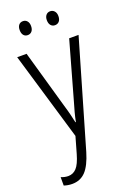

<svg xmlns="http://www.w3.org/2000/svg" viewBox="-177 -773 735 1076"><g transform="rotate(-20 190.5 -235.0)"><path d="M10 -532H66L163 -191Q175 -151 181 -126Q187 -101 192 -78H195Q200 -105 207.5 -133Q215 -161 224 -191L320 -532H376L192 100Q170 174 138.5 207.5Q107 241 58 241Q45 241 33 239Q21 237 9 233V183Q19 187 30 189.5Q41 192 52 192Q81 192 101.5 170Q122 148 138 92L166 -6ZM75 -670Q75 -689 84 -700Q93 -711 109 -711Q124 -711 133.5 -700Q143 -689 143 -670Q143 -650 133.5 -639Q124 -628 109 -628Q93 -628 84 -639Q75 -650 75 -670ZM237 -670Q237 -689 246.5 -700Q256 -711 271 -711Q286 -711 296 -700Q306 -689 306 -670Q306 -650 296.5 -639Q287 -628 271 -628Q256 -628 246.5 -639Q237 -650 237 -670Z"/></g></svg>

Font: Noto Sans Khmer Condensed Light
Style: Regular
Weight: 300
Width: 3
Designer: Danh Hong and the Monotype Design Team
Foundry: Monotype Imaging Inc.
Version: Version 2.004; ttfautohint (v1.8.4.7-5d5b)